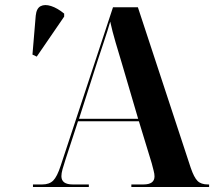

<svg xmlns="http://www.w3.org/2000/svg" viewBox="-20 -743 851 763"><path d="M111 0V-10H148Q176 -10 191.5 -25.5Q207 -41 221 -84L429 -714H528L738 -76Q751 -38 765 -24Q779 -10 806 -10H811V0H502V-10H550Q594 -10 594 -42Q594 -52 590.5 -65Q587 -78 583 -94L532 -261H290L240 -108Q233 -87 228.5 -70.5Q224 -54 224 -43Q224 -10 269 -10H333V0ZM294 -271H529L464 -492Q453 -528 439.5 -574Q426 -620 418 -657Q408 -622 393.5 -579Q379 -536 368 -502ZM126 -518 109 -526 122 -681Q125 -710 141.5 -718.5Q158 -727 183 -719Q208 -711 235 -689V-677Z"/></svg>

Font: Noto Serif Display SemiCondensed
Style: Bold
Weight: 700
Width: 4
Designer: Monotype Design Team
Foundry: Monotype Imaging Inc.
Version: Version 2.009